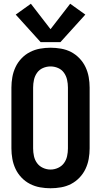

<svg xmlns="http://www.w3.org/2000/svg" viewBox="-20 -998 540 1026"><path d="M250 8Q278 8 306.5 3Q335 -2 360 -15Q385 -28 405 -49Q425 -70 437 -95.5Q449 -121 454 -149Q459 -177 459 -205V-530Q459 -558 454 -586Q449 -614 437 -639.5Q425 -665 405 -686Q385 -707 360 -720Q335 -733 306.5 -738Q278 -743 250 -743Q222 -743 194 -738Q166 -733 140.5 -720Q115 -707 95 -686Q75 -665 63 -639.5Q51 -614 46 -586Q41 -558 41 -530V-205Q41 -177 46 -149Q51 -121 63 -95.5Q75 -70 95 -49Q115 -28 140.5 -15Q166 -2 194 3Q222 8 250 8ZM250 -92Q229 -92 209.5 -101Q190 -110 178 -126.5Q166 -143 161.5 -163.5Q157 -184 157 -205V-530Q157 -551 161.5 -571.5Q166 -592 178 -609Q190 -626 209.5 -634.5Q229 -643 250 -643Q271 -643 290.5 -634.5Q310 -626 322 -609Q334 -592 338.5 -571.5Q343 -551 343 -530V-205Q343 -184 338.5 -163.5Q334 -143 322 -126.5Q310 -110 290.5 -101Q271 -92 250 -92ZM197 -773H303L436 -920L355 -978L250 -842L145 -978L64 -920Z"/></svg>

Font: Iosevka SS09
Style: Bold
Weight: 700
Monospace: yes
Designer: Belleve Invis
Foundry: Belleve Invis
Version: Version 5.2.1; ttfautohint (v1.8.3)